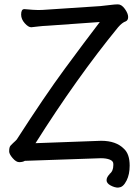

<svg xmlns="http://www.w3.org/2000/svg" viewBox="-20 -737 640 881"><path d="M525 123Q524 124 523 124Q506 124 487.5 114Q469 104 469 90Q469 76 483 62V61Q500 48 500 21Q500 18 500 15Q500 2 484 -4.5Q468 -11 443 -11Q439 -11 94 1Q84 7 68 7Q54 7 38 -11.5Q22 -30 22 -42.5Q22 -55 24.5 -62Q27 -69 40 -80.5Q53 -92 57 -97Q185 -296 277 -421Q369 -546 438 -636L199 -619Q175 -618 155 -615.5Q135 -613 124 -612H123Q110 -612 93.5 -630.5Q77 -649 77 -670Q77 -695 91 -695H93H94Q137 -691 155.5 -691Q174 -691 198 -693L440 -709Q462 -711 484.5 -714Q507 -717 521 -717Q538 -717 553 -696Q568 -675 568 -659Q568 -644 557 -639Q541 -634 522 -612Q333 -381 143 -80Q439 -91 444 -91Q513 -91 549 -54Q575 -30 575 23Q575 63 561 91Q545 123 525 123Z"/></svg>

Font: Moon Stars Kai
Style: Bold
Weight: 700
Designer: GuiWonder
Version: Version 1.101